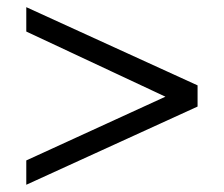

<svg xmlns="http://www.w3.org/2000/svg" viewBox="-20 -596 620 531"><path d="M526.4 -301.3 52.7 -85V-152.3L437.5 -328.6L52.7 -508.8V-576.2L526.4 -359.9Z"/></svg>

Font: Kawthoolei
Style: Regular
Weight: 400
Designer: Moe Zed
Foundry: Moe Zed
Version: Version 1.000;July 10, 2024;FontCreator 14.0.0.2901 32-bit